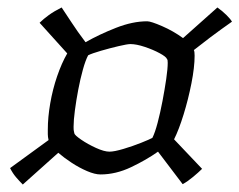

<svg xmlns="http://www.w3.org/2000/svg" viewBox="-20 -547 641 514"><path d="M41 -53Q32 -62 23 -72.5Q14 -83 7 -97L110 -172Q108 -181 108 -187.5Q108 -194 108 -200Q108 -233 114.5 -270.5Q121 -308 133 -343Q145 -378 160 -404L86 -486Q96 -496 110.5 -506.5Q125 -517 145 -527Q156 -511 171.5 -487Q187 -463 209 -434Q246 -455 290.5 -472.5Q335 -490 374 -490Q384 -490 414 -477Q444 -464 470 -445L562 -527Q576 -517 586.5 -506.5Q597 -496 601 -489Q584 -477 571.5 -468Q559 -459 543 -447Q527 -435 499 -413Q501 -409 501 -398Q501 -367 492.5 -324Q484 -281 471.5 -240.5Q459 -200 446 -174L521 -95Q512 -86 497 -73.5Q482 -61 469 -54L403 -141Q372 -119 331 -99.5Q290 -80 249 -80Q234 -80 213 -89Q192 -98 171.5 -111.5Q151 -125 136 -138ZM273 -141Q286 -141 311 -148.5Q336 -156 358.5 -165Q381 -174 388 -178Q395 -192 402 -218.5Q409 -245 415 -276.5Q421 -308 425 -335.5Q429 -363 429 -379Q429 -385 428.5 -386.5Q428 -388 427 -389Q425 -395 407.5 -404.5Q390 -414 367.5 -421.5Q345 -429 329 -429Q321 -429 297.5 -423.5Q274 -418 250 -411Q226 -404 216 -399Q209 -386 202 -361Q195 -336 189.5 -307Q184 -278 180.5 -251.5Q177 -225 177 -208Q177 -199 177.5 -197.5Q178 -196 179 -190Q180 -185 197.5 -173Q215 -161 237 -151Q259 -141 273 -141Z"/></svg>

Font: Texturina Extralight
Style: Italic
Weight: 200
Italic angle: -11°
Designer: Guillermo Torres Carreño
Foundry: Omnibus-Type
Version: Version 1.002; ttfautohint (v1.8.3)